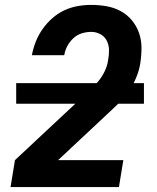

<svg xmlns="http://www.w3.org/2000/svg" viewBox="-20 -763 640 783"><path d="M23 0 41 -110 314 -365Q332 -382 350 -398.5Q368 -415 383 -434Q398 -453 408 -474.5Q418 -496 421 -519Q425 -539 424.5 -559.5Q424 -580 415.5 -597Q407 -614 389.5 -623.5Q372 -633 352 -633Q333 -633 313.5 -627Q294 -621 279 -607Q264 -593 254.5 -575Q245 -557 242 -538H110Q115 -565 125.5 -592Q136 -619 153 -643.5Q170 -668 192.5 -688Q215 -708 241.5 -720.5Q268 -733 296 -738Q324 -743 352 -743Q384 -743 415 -737.5Q446 -732 472.5 -717.5Q499 -703 518 -680Q537 -657 547 -628.5Q557 -600 557 -568Q557 -536 552 -504Q547 -473 533.5 -442Q520 -411 499.5 -383.5Q479 -356 454 -332Q429 -308 404 -285L217 -110H483L465 0ZM46 -340V-424H567V-340Z"/></svg>

Font: Iosevka SS04 XBd Ex
Style: Italic
Weight: 800
Width: 7
Italic angle: -9°
Monospace: yes
Designer: Belleve Invis
Foundry: Belleve Invis
Version: Version 19.0.0; ttfautohint (v1.8.4)